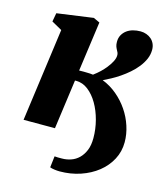

<svg xmlns="http://www.w3.org/2000/svg" viewBox="-114 -653 798 935"><g transform="rotate(15 285.0 -185.5)"><path d="M104.5 -469.7 52.2 -499 60.1 -542.5 242.7 -567.9 274.4 -553.2 239.7 -301.8Q251 -302.7 261.2 -302.2Q271.5 -301.8 279.8 -301.8Q287.6 -301.8 294.9 -301.3Q302.2 -300.8 310.1 -299.8Q328.6 -313.5 342.8 -327.1Q356.9 -340.8 367.2 -353.5Q399.4 -393.6 399.9 -419.4Q400.4 -428.2 397.5 -434.6Q394.5 -440.9 390.9 -447.5Q387.2 -454.1 384.3 -462.6Q381.3 -471.2 381.3 -484.9Q381.3 -504.4 389.4 -519Q397.5 -533.7 410.9 -543.7Q424.3 -553.7 442.1 -558.6Q460 -563.5 480 -563.5Q495.6 -563.5 509.8 -558.3Q523.9 -553.2 534.4 -543.9Q544.9 -534.7 551 -521.2Q557.1 -507.8 557.1 -491.2Q557.1 -466.8 547.4 -444.3Q537.6 -421.9 521.5 -401.6Q505.4 -381.3 484.9 -363.5Q464.4 -345.7 442.9 -331.1Q421.4 -316.4 400.4 -305.2Q379.4 -293.9 362.8 -286.1Q402.8 -270.5 436.3 -242.4Q469.7 -214.4 493.9 -178.7Q518.1 -143.1 531.2 -102.5Q544.4 -62 544.4 -21.5Q544.4 25.4 523.2 65.4Q502 105.5 465.1 134.8Q428.2 164.1 379.2 180.7Q330.1 197.3 274.4 197.3Q269 197.3 262.2 196.8Q255.4 196.3 248.3 195.3Q241.2 194.3 235.1 192.9Q229 191.4 225.6 189.9L232.4 132.8Q238.3 133.8 248.5 133.8Q258.8 133.8 269.5 133.8Q293 133.8 314.9 126.2Q336.9 118.7 354 102.1Q371.1 85.4 381.6 60.1Q392.1 34.7 392.1 -1.5Q392.1 -46.9 380.4 -91.3Q368.7 -135.7 348.1 -170.9Q327.6 -206.1 299.8 -227.8Q272 -249.5 239.7 -249.5H232.9L198.7 0H40.5Z"/></g></svg>

Font: Merriweather UltraBold
Style: Italic
Weight: 900
Italic angle: -7°
Designer: Eben Sorkin ( eben@eyebytes.com )
Foundry: Eben Sorkin ( eben@eyebytes.com )
Version: Version 1.52; ttfautohint (v1.4.1)